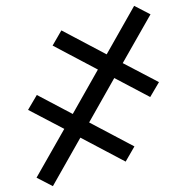

<svg xmlns="http://www.w3.org/2000/svg" viewBox="-20 -491 640 657"><path d="M161 146 105 117 200 -50 76 -115 106 -166 229 -101 315 -253 160 -335 190 -387 345 -305 439 -471 495 -442 400 -275 524 -210 494 -159 371 -224 285 -72 440 10 410 62 255 -20Z"/></svg>

Font: Iosevka Curly Light Extended
Style: Regular
Weight: 300
Width: 7
Monospace: yes
Designer: Belleve Invis
Foundry: Belleve Invis
Version: Version 11.1.0; ttfautohint (v1.8.3)